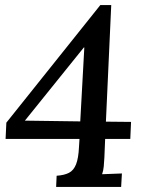

<svg xmlns="http://www.w3.org/2000/svg" viewBox="-20 -736 569 756"><path d="M201 0 203 -44Q233 -46 251.5 -55.5Q270 -65 279.5 -89Q289 -113 291 -157L293 -189H2L5 -253L375 -716H418L397 -257L496 -256L493 -189H394L391 -116Q390 -97 388.5 -80.5Q387 -64 382 -50L460 -53L457 0ZM296 -258 312 -549H310L78 -261Z"/></svg>

Font: Lora Medium
Style: Italic
Weight: 500
Italic angle: -3°
Designer: Olga Karpushina, Alexei Vanyashin (Cyrillic)
Foundry: Cyreal
Version: Version 3.004